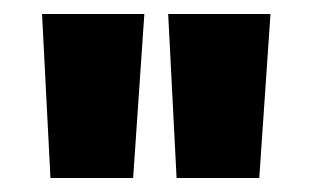

<svg xmlns="http://www.w3.org/2000/svg" viewBox="-20 -708 446 274"><path d="M186 -688 170 -454H52L40 -688ZM366 -688 350 -454H232L220 -688Z"/></svg>

Font: Roundo
Style: Bold
Weight: 700
Designer: Namrata Goyal (Gurmukhi), Shiva Nallaperumal (Latin)
Foundry: Indian Type Foundry
Version: Version 1.000;PS 1.0;hotconv 1.0.88;makeotf.lib2.5.647800